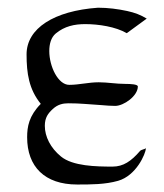

<svg xmlns="http://www.w3.org/2000/svg" viewBox="-20 -474 434 508"><path d="M239.3 -453.6C122.6 -445.3 50.3 -398.9 50.3 -330.1C50.3 -279.8 56.6 -237.8 87.9 -199.2C56.6 -167.5 51.8 -138.7 51.8 -110.8C51.8 -33.2 98.1 14.2 184.1 14.2C220.2 14.2 258.3 14.2 292.5 4.4C340.3 -9.3 365.2 -66.4 366.2 -82C363.3 -79.1 353.5 -78.1 350.6 -74.7C327.1 -47.4 306.2 -33.2 277.8 -33.2C234.9 -33.2 172.4 -34.2 141.1 -60.1C113.8 -82.5 98.6 -112.3 98.6 -141.1C98.6 -163.1 107.4 -174.3 119.6 -185.5C132.8 -197.8 146.5 -200.7 161.1 -200.7C192.9 -200.7 210 -198.2 249.5 -195.8C261.2 -194.8 272.9 -193.8 284.7 -193.8C307.6 -193.8 344.7 -220.2 344.7 -245.1C344.7 -251 326.2 -252 312 -252C287.1 -252 264.6 -256.3 241.2 -256.3C213.9 -256.3 189.5 -249.5 163.1 -249.5C133.8 -249.5 110.4 -297.9 110.4 -338.9C110.4 -357.9 115.2 -375 127.4 -385.3C150.9 -404.8 177.2 -410.2 205.6 -410.2C240.7 -410.2 286.1 -403.3 315.4 -386.2L368.2 -424.8C352.1 -434.6 336.9 -440.4 316.9 -444.8C292 -450.2 265.6 -453.6 239.3 -453.6Z"/></svg>

Font: Cardo
Style: Italic
Weight: 400
Designer: David J. Perry
Foundry: David J. Perry
Version: Version 0.99